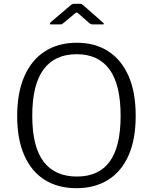

<svg xmlns="http://www.w3.org/2000/svg" viewBox="-20 -976 802 1006"><path d="M381 10Q284 10 214.5 -33.5Q145 -77 107.5 -161.5Q70 -246 70 -367Q70 -491 108 -577Q146 -663 216 -707.5Q286 -752 382 -752Q478 -752 547 -707.5Q616 -663 653.5 -578Q691 -493 691 -369Q691 -247 654 -162.5Q617 -78 547 -34Q477 10 381 10ZM383 -51Q497 -51 554.5 -129Q612 -207 612 -369Q612 -533 553.5 -612.5Q495 -692 382 -692Q267 -692 208 -612Q149 -532 149 -369Q149 -207 208.5 -129Q268 -51 383 -51ZM448 -855 392 -904Q385 -911 382.5 -911Q380 -911 371 -904L312 -855Q306 -850 303.5 -849Q301 -848 295 -848H248Q242 -848 241.5 -851.5Q241 -855 245 -859L347 -946Q352 -950 356.5 -953Q361 -956 369 -956H400Q407 -956 410.5 -952.5Q414 -949 418 -947L518 -859Q531 -848 517 -848H465Q461 -848 457 -849.5Q453 -851 448 -855Z"/></svg>

Font: Libre Franklin Thin Light
Style: Regular
Weight: 300
Version: Version 3.000